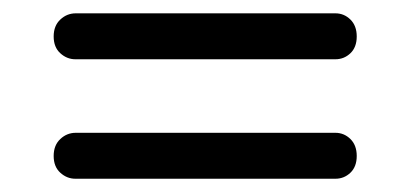

<svg xmlns="http://www.w3.org/2000/svg" viewBox="-20 -487 608 288"><path d="M60.5 -432.3Q60.5 -448.4 70.5 -457.7Q80.4 -467 93.6 -467H483.1Q496.1 -467 505.6 -457.7Q515.1 -448.4 515.1 -432.3Q515.1 -416.1 505.6 -407.1Q496.1 -398.1 483.1 -398.1H93.1Q80.4 -398.1 70.5 -407.1Q60.5 -416.1 60.5 -432.3ZM60.5 -253.1Q60.5 -269.2 70.5 -278.5Q80.4 -287.8 93.6 -287.8H483.1Q496.1 -287.8 505.6 -278.5Q515.1 -269.2 515.1 -253.1Q515.1 -236.9 505.6 -227.9Q496.1 -218.9 483.1 -218.9H93.1Q80.4 -218.9 70.5 -227.9Q60.5 -236.9 60.5 -253.1Z"/></svg>

Font: Fraunces
Style: Regular
Weight: 900
Version: Version 1.000;[b76b70a41]